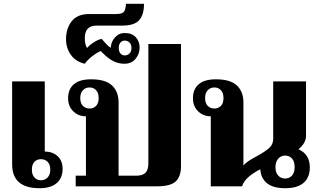

<svg xmlns="http://www.w3.org/2000/svg" viewBox="-20 -982 1686 1012"><path d="M44 -116V-553H216V-183Q258 -183 284 -158.5Q310 -134 310 -92Q310 -44 279 -17Q248 10 188 10Q44 10 44 -116ZM245 -88Q245 -115 231 -129Q217 -143 196 -143Q175 -143 161.5 -129Q148 -115 148 -88Q148 -61 161.5 -46.5Q175 -32 196 -32Q217 -32 231 -46.5Q245 -61 245 -88Z M379 -56H433V-369Q393 -369 366 -395.5Q339 -422 339 -464Q339 -512 369.5 -538Q400 -564 460 -564Q536 -564 570.5 -531.5Q605 -499 605 -442V-56H699Q732 -56 747 -71.5Q762 -87 762 -121V-750H934V-107Q934 -51 906 -25.5Q878 0 808 0H379ZM500 -465Q500 -492 486.5 -506.5Q473 -521 452 -521Q431 -521 417 -506.5Q403 -492 403 -465Q403 -438 417 -424Q431 -410 452 -410Q473 -410 486.5 -424Q500 -438 500 -465Z M328 -775Q328 -832 358 -870Q388 -908 449 -908H590Q622 -908 632 -918.5Q642 -929 644 -962H739Q739 -904 713.5 -875.5Q688 -847 623 -847H488Q427 -847 427 -781Q427 -746 439 -729Q451 -744 474.5 -759Q498 -774 516 -777Q521 -772 535 -755.5Q549 -739 564 -730Q564 -759 585 -783.5Q606 -808 637 -808Q676 -808 696 -785.5Q716 -763 716 -731Q716 -699 695 -672.5Q674 -646 635 -646Q603 -646 574 -661.5Q545 -677 511 -713Q491 -705 466 -685.5Q441 -666 427 -646Q379 -657 353.5 -693Q328 -729 328 -775ZM673 -729Q673 -747 663 -757.5Q653 -768 638 -768Q623 -768 614.5 -757.5Q606 -747 606 -729Q606 -711 614.5 -700.5Q623 -690 638 -690Q653 -690 663 -700.5Q673 -711 673 -729Z M1613 -99Q1613 -47 1580.5 -18.5Q1548 10 1483 10Q1420 10 1387.5 -16Q1355 -42 1352 -90Q1312 -69 1288 -47.5Q1264 -26 1256 0H1091V-369Q1051 -369 1024 -395.5Q997 -422 997 -464Q997 -512 1027.5 -538Q1058 -564 1118 -564Q1194 -564 1228.5 -531.5Q1263 -499 1263 -442V-109Q1274 -123 1291 -134Q1308 -145 1334 -159Q1378 -183 1399 -202Q1420 -221 1420 -251V-553H1593V-266Q1593 -228 1553 -195Q1613 -170 1613 -99ZM1158 -465Q1158 -492 1144.5 -506.5Q1131 -521 1110 -521Q1089 -521 1075 -506.5Q1061 -492 1061 -465Q1061 -438 1075 -424Q1089 -410 1110 -410Q1131 -410 1144.5 -424Q1158 -438 1158 -465ZM1533 -101Q1533 -131 1519 -146.5Q1505 -162 1483 -162Q1461 -162 1446.5 -145.5Q1432 -129 1432 -101Q1432 -72 1446.5 -56.5Q1461 -41 1483 -41Q1505 -41 1519 -56.5Q1533 -72 1533 -101Z"/></svg>

Font: Trirong ExtraBold
Style: Regular
Weight: 800
Designer: Katatrad Team
Foundry: CadsonDemak
Version: Version 1.001